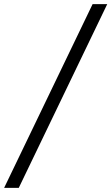

<svg xmlns="http://www.w3.org/2000/svg" viewBox="-88 -760 540 931"><path d="M3 151 432 -740H361L-68 151Z"/></svg>

Font: Braiins Sans
Style: Italic
Weight: 400
Italic angle: -11.31°
Designer: Mike Abbink, Paul van der Laan, Pieter van Rosmalen, Jiri Chlebus, Lubos Buracinsky
Foundry: Bold Monday, Sudetype
Version: Version 1.000;hotconv 1.0.109;makeotfexe 2.5.65596